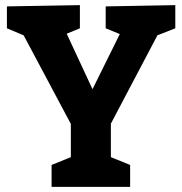

<svg xmlns="http://www.w3.org/2000/svg" viewBox="-20 -725 707 745"><path d="M180.2 -85 254.9 -115.2V-244.1L71.8 -587.9L6.8 -615.2V-700.2L290 -705.1V-615.2L238.8 -594.2L338.9 -378.9L444.8 -592.8L390.1 -615.2V-700.2L660.2 -705.1V-615.2L590.8 -587.9L410.2 -245.1V-115.2L484.9 -85V0H180.2Z"/></svg>

Font: Kadwa
Style: Regular
Weight: 400
Designer: Sol Matas
Foundry: Sol Matas
Version: Version 1.000;PS 001.000;hotconv 1.0.70;makeotf.lib2.5.58329